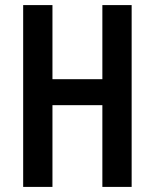

<svg xmlns="http://www.w3.org/2000/svg" viewBox="-20 -734 607 754"><path d="M497 0H382V-321H186V0H71V-714H186V-423H382V-714H497Z"/></svg>

Font: Noto Sans Sinhala ExtraCondensed SemiBold
Style: Regular
Weight: 600
Width: 2
Designer: Jelle Bosma - Monotype Design Team
Foundry: Monotype Imaging Inc.
Version: Version 2.006; ttfautohint (v1.8.4.7-5d5b)